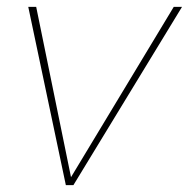

<svg xmlns="http://www.w3.org/2000/svg" viewBox="-20 -537 548 557"><path d="M193 0H171L62 -517H85L186 -23L484 -517H508Z"/></svg>

Font: Argentum Sans Thin
Style: Italic
Weight: 100
Italic angle: -11°
Designer: Julieta Ulanovsky (font), Cristiano Sobral (main changes and remaster)
Foundry: Julieta Ulanovsky (font), Cristiano Sobral (main changes and remaster)
Version: Version 2.007;June 15, 2022;FontCreator 14.0.0.2814 64-bit; 